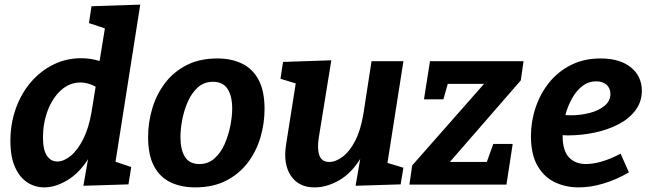

<svg xmlns="http://www.w3.org/2000/svg" viewBox="-20 -799 2808 831"><path d="M172 12Q132 12 99 -9Q66 -30 45.5 -74.5Q25 -119 25 -189Q25 -263 48 -328Q71 -393 112.5 -442Q154 -491 210 -519Q266 -547 331 -547Q372 -547 411 -535L434 -676L365 -699L376 -772L587 -779L480 -99L548 -76L536 -1L341 5L361 -110Q323 -50 271.5 -19Q220 12 172 12ZM228 -100Q256 -100 286 -124.5Q316 -149 340 -196.5Q364 -244 376 -313L394 -424Q360 -442 328 -442Q281 -442 244 -408.5Q207 -375 186.5 -320.5Q166 -266 166 -205Q166 -150 183 -125Q200 -100 228 -100Z M921 -546Q981 -546 1027 -524Q1073 -502 1099 -454Q1125 -406 1125 -327Q1125 -264 1107 -203.5Q1089 -143 1052 -94.5Q1015 -46 958.5 -17Q902 12 825 12Q764 12 718 -10Q672 -32 646.5 -80Q621 -128 621 -206Q621 -269 639 -329.5Q657 -390 694 -439Q731 -488 787.5 -517Q844 -546 921 -546ZM902 -445Q863 -445 836 -420.5Q809 -396 792.5 -358Q776 -320 768.5 -279.5Q761 -239 761 -206Q761 -151 780.5 -120Q800 -89 843 -89Q881 -89 908.5 -113.5Q936 -138 952.5 -176Q969 -214 977 -255Q985 -296 985 -329Q985 -383 965 -414Q945 -445 902 -445Z M1343 12Q1274 13 1239.5 -37.5Q1205 -88 1218 -172L1260 -438L1194 -458L1205 -531L1414 -538L1360 -205Q1352 -157 1362 -127.5Q1372 -98 1405 -98Q1433 -98 1463 -120.5Q1493 -143 1517 -189Q1541 -235 1553 -307L1588 -534H1726L1657 -94L1726 -73L1714 -1L1519 5L1539 -111Q1499 -47 1446 -17.5Q1393 12 1343 12Z M2199 -176 2172 0H1752L1764 -83L2075 -436H1918L1899 -369H1815L1841 -534H2246L2234 -451L1927 -98H2087L2115 -176Z M2485 12Q2427 12 2380 -11Q2333 -34 2305.5 -83Q2278 -132 2278 -210Q2278 -274 2298.5 -334.5Q2319 -395 2357.5 -442.5Q2396 -490 2452 -518Q2508 -546 2579 -546Q2663 -546 2710.5 -507.5Q2758 -469 2758 -406Q2758 -359 2731 -322.5Q2704 -286 2658.5 -262Q2613 -238 2555.5 -225.5Q2498 -213 2436 -213Q2425 -213 2415 -214V-213Q2415 -147 2442.5 -118Q2470 -89 2516 -89Q2548 -89 2586.5 -100.5Q2625 -112 2666 -134L2702 -53Q2647 -21 2591.5 -4.5Q2536 12 2485 12ZM2560 -447Q2527 -447 2500.5 -426.5Q2474 -406 2455.5 -372.5Q2437 -339 2427 -301Q2438 -300 2451 -300Q2492 -300 2531.5 -310Q2571 -320 2596.5 -341Q2622 -362 2622 -392Q2622 -417 2605.5 -432Q2589 -447 2560 -447Z"/></svg>

Font: Bitter
Style: Bold Italic
Weight: 700
Italic angle: -9°
Designer: Sol Matas, and Bitter project Authors
Foundry: Sol Matas
Version: Version 2.001